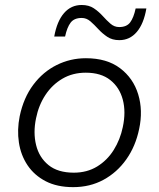

<svg xmlns="http://www.w3.org/2000/svg" viewBox="-20 -740 637 770"><path d="M273.5 10.5Q209 10.5 163.2 -13.2Q117.5 -37 90.5 -77.2Q63.5 -117.5 55.8 -168.5Q48 -219.5 59 -274Q74.5 -348 113.5 -400Q152.5 -452 207.2 -479.2Q262 -506.5 324.5 -506.5Q408.5 -506.5 461.5 -466.5Q514.5 -426.5 534.2 -361.8Q554 -297 538 -222.5Q523.5 -153 486.5 -100.8Q449.5 -48.5 395.2 -19Q341 10.5 273.5 10.5ZM276 -47.5Q329 -47.5 369.5 -72.2Q410 -97 436 -138.5Q462 -180 472.5 -230.5Q485.5 -291 472.5 -340.2Q459.5 -389.5 422.2 -419Q385 -448.5 324 -448.5Q271.5 -448.5 230.5 -424.5Q189.5 -400.5 162.2 -359.2Q135 -318 124.5 -265.5Q112.5 -208 124.8 -158.2Q137 -108.5 174.5 -78Q212 -47.5 276 -47.5ZM458.5 -579Q430 -579 410 -592.5Q390 -606 374 -623.5Q358 -641 342.5 -654.5Q327 -668 307.5 -668Q277.5 -668 263.2 -649.2Q249 -630.5 241 -593.5H197.5Q208.5 -655 236.8 -687.5Q265 -720 307.5 -720Q336.5 -720 356.2 -706.8Q376 -693.5 391.8 -676Q407.5 -658.5 423 -645Q438.5 -631.5 458 -631.5Q488 -631.5 502 -650.2Q516 -669 524 -706H567Q556.5 -644.5 528.5 -611.8Q500.5 -579 458.5 -579Z"/></svg>

Font: Commissioner Light
Style: Italic
Weight: 300
Italic angle: -12°
Designer: Kostas Bartsokas
Foundry: Kostas Bartsokas
Version: Version 1.000; ttfautohint (v1.8.3)